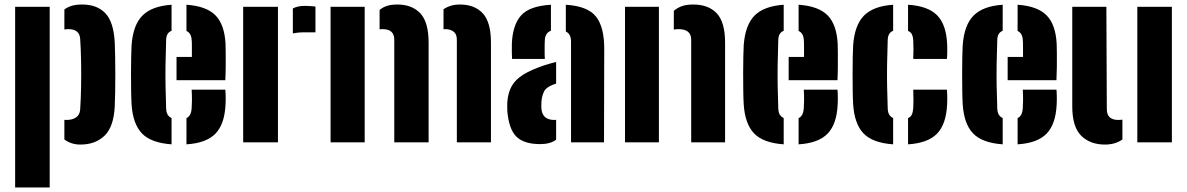

<svg xmlns="http://www.w3.org/2000/svg" viewBox="-20 -630 5255 850"><path d="M265 -99.5Q268 -99 274 -99Q301 -99 317.2 -110.5Q333.5 -122 335 -146Q338 -191.5 339 -246.8Q340 -302 339 -357.2Q338 -412.5 335 -458Q332 -501 283 -501Q274 -501 265 -499.5V-588Q279.5 -599 298.2 -604.5Q317 -610 344 -610Q410 -610 446.8 -571Q483.5 -532 488 -441Q489 -416 489.8 -378Q490.5 -340 490.5 -298.5Q490.5 -257 489.8 -219.8Q489 -182.5 488 -159Q483.5 -68.5 442.8 -29.2Q402 10 336 10Q295 10 265 -12.5ZM47 200V-600H200V200Z M562.5 -168Q561 -191.5 560.5 -228.5Q560 -265.5 560 -305.8Q560 -346 560.8 -379.8Q561.5 -413.5 562.5 -430Q569 -519 610.5 -561Q652 -603 739.5 -609V-493.5Q716.5 -485.5 715.5 -453Q713.5 -392 712.8 -344.5Q712 -297 712.8 -251.5Q713.5 -206 715.5 -151Q716 -117.5 739.5 -107.5V9Q648 2.5 608 -39.8Q568 -82 562.5 -168ZM761.5 -275V-378H829.5Q829.5 -403.5 829.5 -425Q829.5 -446.5 828.5 -453Q827 -483 805.5 -493V-609Q893.5 -603 933.8 -562.2Q974 -521.5 978.5 -436Q979 -424 979.2 -396.5Q979.5 -369 979.2 -336Q979 -303 977.5 -275ZM805.5 9V-107Q826.5 -116.5 828.5 -152Q829.5 -167 829.8 -185.5Q830 -204 828.5 -233H977.5Q978.5 -227 979 -205.8Q979.5 -184.5 978.5 -168Q974.5 -80.5 934 -38.5Q893.5 3.5 805.5 9Z M1276.5 -482V-592.5Q1297.5 -604 1329.5 -604Q1343 -604 1356 -603Q1369 -602 1376.5 -601V-487H1331.5Q1298.5 -487 1276.5 -482ZM1056.5 0V-600H1210.5V0Z M2002.5 0V-454Q2002.5 -479 1988.2 -490Q1974 -501 1950.5 -501Q1946 -501 1943.5 -500.5V-589Q1958 -599 1975.8 -604.5Q1993.5 -610 2016.5 -610Q2081 -610 2117.2 -571Q2153.5 -532 2153.5 -441V0ZM1725.5 0V-454Q1725.5 -501 1674.5 -501Q1671.5 -501 1668 -501Q1664.5 -501 1660.5 -500V-586Q1675 -598 1693.5 -604Q1712 -610 1739.5 -610Q1804 -610 1840.8 -571Q1877.5 -532 1877.5 -441V0ZM1443.5 0V-600H1594.5V0Z M2247 -369Q2246.5 -375 2246 -395.5Q2245.5 -416 2246 -436Q2249.5 -520 2287 -561.8Q2324.5 -603.5 2419 -609V-494Q2394 -485 2392 -453Q2391.5 -447.5 2391.2 -428.2Q2391 -409 2391.2 -390.5Q2391.5 -372 2392 -369ZM2508 0V-446Q2508 -479.5 2485 -490.5V-609Q2582 -603 2618.8 -556.2Q2655.5 -509.5 2655 -412L2654 0ZM2226 -137Q2225.5 -145.5 2225.5 -159Q2225.5 -172.5 2226 -180Q2229.5 -221 2246 -249.8Q2262.5 -278.5 2297.2 -300Q2332 -321.5 2390 -341Q2404 -345.5 2416.8 -349Q2429.5 -352.5 2442 -356V-260Q2438.5 -259 2435 -257.5Q2431.5 -256 2428 -255Q2396.5 -243 2387.5 -222.8Q2378.5 -202.5 2377 -180Q2376.5 -167.5 2376.5 -163Q2376.5 -158.5 2377 -148Q2381.5 -99 2434 -99Q2439.5 -99 2442 -99.5V-11.5Q2416.5 8 2371 8Q2300.5 8 2266.8 -24.5Q2233 -57 2226 -137Z M3040 0V-454Q3040 -501 2984 -501Q2979 -501 2973.8 -500.5Q2968.5 -500 2963 -499V-582Q2978.5 -595.5 2998.8 -602.8Q3019 -610 3049 -610Q3116.5 -610 3153.2 -571Q3190 -532 3190 -441V0ZM2747 0V-600H2897V0Z M3272.5 -168Q3271 -191.5 3270.5 -228.5Q3270 -265.5 3270 -305.8Q3270 -346 3270.8 -379.8Q3271.5 -413.5 3272.5 -430Q3279 -519 3320.5 -561Q3362 -603 3449.5 -609V-493.5Q3426.5 -485.5 3425.5 -453Q3423.5 -392 3422.8 -344.5Q3422 -297 3422.8 -251.5Q3423.5 -206 3425.5 -151Q3426 -117.5 3449.5 -107.5V9Q3358 2.5 3318 -39.8Q3278 -82 3272.5 -168ZM3471.5 -275V-378H3539.5Q3539.5 -403.5 3539.5 -425Q3539.5 -446.5 3538.5 -453Q3537 -483 3515.5 -493V-609Q3603.5 -603 3643.8 -562.2Q3684 -521.5 3688.5 -436Q3689 -424 3689.2 -396.5Q3689.5 -369 3689.2 -336Q3689 -303 3687.5 -275ZM3515.5 9V-107Q3536.5 -116.5 3538.5 -152Q3539.5 -167 3539.8 -185.5Q3540 -204 3538.5 -233H3687.5Q3688.5 -227 3689 -205.8Q3689.5 -184.5 3688.5 -168Q3684.5 -80.5 3644 -38.5Q3603.5 3.5 3515.5 9Z M3757 -168Q3755.5 -191.5 3755 -228.5Q3754.5 -265.5 3754.5 -305.8Q3754.5 -346 3755.2 -379.8Q3756 -413.5 3757 -430Q3763.5 -519 3805 -561Q3846.5 -603 3934 -609V-493.5Q3911 -485.5 3910 -453Q3908 -392 3907.2 -344.5Q3906.5 -297 3907.2 -251.5Q3908 -206 3910 -151Q3910.5 -117.5 3934 -107.5V9Q3842.5 2.5 3802.5 -39.8Q3762.5 -82 3757 -168ZM4023 -369Q4024 -384 4024 -411Q4024 -438 4023 -453Q4022 -467.5 4017.2 -477.8Q4012.5 -488 4000 -493V-609Q4088 -603.5 4128.5 -562.5Q4169 -521.5 4173 -436Q4174 -419.5 4173.5 -396.2Q4173 -373 4172 -369ZM4000 9V-107Q4012.5 -112.5 4017.2 -123.8Q4022 -135 4023 -152Q4024 -167 4024 -185.5Q4024 -204 4023 -233H4172Q4173 -227 4173.5 -205.8Q4174 -184.5 4173 -168Q4169 -80.5 4128.5 -38.5Q4088 3.5 4000 9Z M4242 -168Q4240.5 -191.5 4240 -228.5Q4239.5 -265.5 4239.5 -305.8Q4239.5 -346 4240.2 -379.8Q4241 -413.5 4242 -430Q4248.5 -519 4290 -561Q4331.5 -603 4419 -609V-493.5Q4396 -485.5 4395 -453Q4393 -392 4392.2 -344.5Q4391.5 -297 4392.2 -251.5Q4393 -206 4395 -151Q4395.5 -117.5 4419 -107.5V9Q4327.5 2.5 4287.5 -39.8Q4247.5 -82 4242 -168ZM4441 -275V-378H4509Q4509 -403.5 4509 -425Q4509 -446.5 4508 -453Q4506.5 -483 4485 -493V-609Q4573 -603 4613.2 -562.2Q4653.5 -521.5 4658 -436Q4658.5 -424 4658.8 -396.5Q4659 -369 4658.8 -336Q4658.5 -303 4657 -275ZM4485 9V-107Q4506 -116.5 4508 -152Q4509 -167 4509.2 -185.5Q4509.5 -204 4508 -233H4657Q4658 -227 4658.5 -205.8Q4659 -184.5 4658 -168Q4654 -80.5 4613.5 -38.5Q4573 3.5 4485 9Z M4727 -159V-600H4878L4880 -146Q4880 -99 4931 -99Q4940 -99 4949 -100.5V-12.5Q4917 10 4872 10Q4806 10 4766.5 -29.2Q4727 -68.5 4727 -159ZM5015 0V-600H5168V0Z"/></svg>

Font: Big Shoulders Stencil Text Black
Style: Regular
Weight: 900
Designer: Patric King
Foundry: XO Type Co
Version: Version 1.000